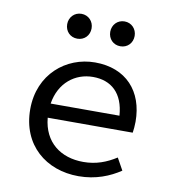

<svg xmlns="http://www.w3.org/2000/svg" viewBox="-80 -770 761 852"><g transform="rotate(10 300.0 -344.0)"><path d="M330 12C408 12 470 -14 518 -46L488 -100C444 -72 398 -54 340 -54C239 -54 161 -110 151 -220H534C536 -233 538 -251 538 -270C538 -407 456 -498 316 -498C186 -498 68 -402 68 -244C68 -82 184 12 330 12ZM318 -433C401 -433 456 -384 463 -284H153C168 -380 238 -433 318 -433ZM219 -588C251 -588 274 -612 274 -644C274 -675 251 -700 219 -700C187 -700 164 -675 164 -644C164 -612 187 -588 219 -588ZM413 -588C445 -588 468 -612 468 -644C468 -675 445 -700 413 -700C381 -700 358 -675 358 -644C358 -612 381 -588 413 -588Z"/></g></svg>

Font: Hasklig
Style: Regular
Weight: 400
Monospace: yes
Designer: Paul D. Hunt, Teo Tuominen
Foundry: Adobe Systems Incorporated
Version: Version 2.030;PS 1.0;hotconv 16.6.51;makeotf.lib2.5.65220